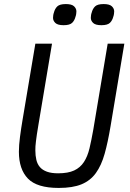

<svg xmlns="http://www.w3.org/2000/svg" viewBox="-20 -913 640 945"><path d="M236 -698 169 -298Q164 -271 161.5 -251.5Q159 -232 157 -218Q155 -204 154.5 -193Q154 -182 154 -173Q154 -147 159 -126Q164 -105 176.5 -90.5Q189 -76 211 -68Q233 -60 266 -60Q315 -60 345 -74Q375 -88 393 -115.5Q411 -143 420.5 -183Q430 -223 439 -274L510 -698H592L524 -291Q511 -213 495 -156Q479 -99 452 -61.5Q425 -24 381.5 -6Q338 12 269 12Q162 12 117.5 -34Q73 -80 73 -166Q73 -198 78.5 -240Q84 -282 91 -323L154 -698ZM293 -789Q264 -789 252.5 -800Q241 -811 241 -825Q241 -830 242 -837.5Q243 -845 245 -850Q250 -870 262 -881.5Q274 -893 304 -893Q333 -893 344.5 -882Q356 -871 356 -857Q356 -852 355 -844.5Q354 -837 352 -832Q347 -812 335 -800.5Q323 -789 293 -789ZM479 -789Q450 -789 438.5 -800Q427 -811 427 -825Q427 -830 428 -837.5Q429 -845 431 -850Q436 -870 448 -881.5Q460 -893 490 -893Q519 -893 530.5 -882Q542 -871 542 -857Q542 -852 541 -844.5Q540 -837 538 -832Q533 -812 521 -800.5Q509 -789 479 -789Z"/></svg>

Font: IBM Plex Mono
Style: Italic
Weight: 400
Italic angle: -9°
Monospace: yes
Designer: Mike Abbink, Paul van der Laan, Pieter van Rosmalen
Foundry: Bold Monday
Version: Version 2.3